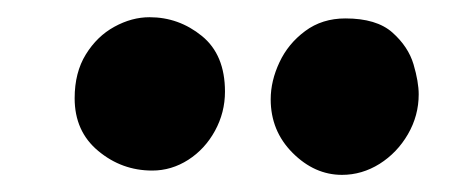

<svg xmlns="http://www.w3.org/2000/svg" viewBox="-20 -829 541 223"><path d="M156.8 -630.9Q121.4 -630.9 94.1 -653.7Q66.7 -676.4 66.7 -714.9Q66.7 -744.8 79.7 -765.8Q92.7 -786.9 112.8 -797.9Q133 -809 153.7 -809Q187.7 -809 214.5 -787.2Q241.3 -765.4 241.3 -722.6Q241.3 -698.3 229.7 -677.1Q218.1 -655.9 198.7 -643.4Q179.2 -630.9 156.8 -630.9ZM377.2 -625.9Q345.4 -625.9 319.9 -651.4Q294.4 -676.9 294.4 -713.6Q294.4 -735 304.6 -756.7Q314.7 -778.3 334.4 -792.9Q354.1 -807.6 381.2 -807.6Q417.4 -807.6 435.8 -791.2Q454.2 -774.8 460.3 -754.3Q466.3 -733.9 466.3 -719.4Q466.3 -694.7 453.8 -673.1Q441.3 -651.6 420.9 -638.7Q400.4 -625.9 377.2 -625.9Z"/></svg>

Font: Playpen Sans
Style: Regular
Weight: 400
Designer: Laura Meseguer, Veronika Burian, José Scaglione, Kostas Bartsokas, Vera Evstafieva, Tom Grace, Yorlmar Campos
Foundry: TypeTogether
Version: Version 2.000